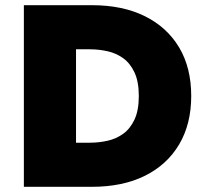

<svg xmlns="http://www.w3.org/2000/svg" viewBox="-20 -720 789 740"><path d="M72 -700V0H273V-700ZM334 0Q453 0 538.5 -42.5Q624 -85 670.5 -163.5Q717 -242 717 -350Q717 -459 670.5 -537Q624 -615 538.5 -657.5Q453 -700 334 -700H204V-530H326Q361 -530 394.5 -522.5Q428 -515 455 -495.5Q482 -476 498.5 -440.5Q515 -405 515 -350Q515 -295 498.5 -259.5Q482 -224 455 -204.5Q428 -185 394.5 -177.5Q361 -170 326 -170H204V0Z"/></svg>

Font: Jost ExtraBold
Style: Regular
Weight: 800
Version: Version 3.710